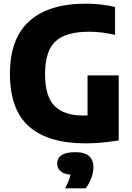

<svg xmlns="http://www.w3.org/2000/svg" viewBox="-20 -770 718 1044"><path d="M447 9.5Q241 9.5 137.5 -82.5Q34 -174.5 34 -369Q34 -560.5 139.5 -655.2Q245 -750 446 -750Q531 -750 605.5 -732V-580.5Q570 -588.5 535.5 -593Q501 -597.5 464.5 -597.5Q338.5 -597.5 281.8 -545.2Q225 -493 225 -366.5Q225 -245.5 276.8 -193.8Q328.5 -142 429.5 -142Q442.5 -142 456 -142.5V-360H625.5V-6.5Q580.5 1 535 5.2Q489.5 9.5 447 9.5ZM334 254Q357.5 209.5 363.5 180Q325 176 308 159.8Q291 143.5 291 119Q291 90.5 314.5 74Q338 57.5 389 57.5Q441 57.5 464.5 78.8Q488 100 488 139Q488 167.5 476 199.2Q464 231 446 254Z"/></svg>

Font: Encode Sans SmCnd XBd
Style: Regular
Weight: 800
Width: 4
Designer: Multiple Designers
Foundry: Impallari Type
Version: Version 3.002; ttfautohint (v1.8.3) -l 8 -r 50 -G 200 -x 14 